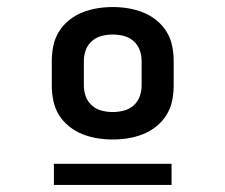

<svg xmlns="http://www.w3.org/2000/svg" viewBox="-20 -713 640 545"><path d="M300 -317Q278 -317 256.5 -320.5Q235 -324 214.5 -332Q194 -340 176.5 -354Q159 -368 147.5 -386.5Q136 -405 131.5 -426.5Q127 -448 127 -470V-540Q127 -562 131.5 -583.5Q136 -605 147.5 -623.5Q159 -642 176.5 -656Q194 -670 214.5 -678Q235 -686 256.5 -689.5Q278 -693 300 -693Q322 -693 343.5 -689.5Q365 -686 385.5 -678Q406 -670 423.5 -656Q441 -642 452.5 -623.5Q464 -605 468.5 -583.5Q473 -562 473 -540V-470Q473 -448 468.5 -426.5Q464 -405 452.5 -386.5Q441 -368 423.5 -354Q406 -340 385.5 -332Q365 -324 343.5 -320.5Q322 -317 300 -317ZM300 -395Q316 -395 331.5 -399Q347 -403 359 -413.5Q371 -424 376.5 -439Q382 -454 382 -470V-540Q382 -556 376.5 -571Q371 -586 359 -596.5Q347 -607 331.5 -611Q316 -615 300 -615Q284 -615 268.5 -611Q253 -607 241 -596.5Q229 -586 223.5 -571Q218 -556 218 -540V-470Q218 -454 223.5 -439Q229 -424 241 -413.5Q253 -403 268.5 -399Q284 -395 300 -395ZM133 -188V-248H467V-188Z"/></svg>

Font: Iosevka Aile
Style: Bold
Weight: 700
Designer: Belleve Invis
Foundry: Belleve Invis
Version: Version 28.0.1; ttfautohint (v1.8.4)